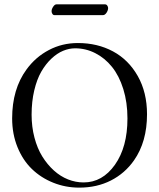

<svg xmlns="http://www.w3.org/2000/svg" viewBox="-20 -857 735 887"><path d="M455.6 -787.1H231.4Q225.6 -787.1 221.9 -793Q218.3 -798.8 218.3 -805.2Q218.3 -814.9 225.6 -825.9Q232.9 -836.9 240.7 -836.9H465.3Q471.7 -836.9 475.6 -831.1Q479.5 -825.2 479.5 -819.8Q479.5 -809.6 472.2 -798.3Q464.8 -787.1 455.6 -787.1ZM327.1 -633.8Q299.3 -633.8 271.5 -622.3Q243.7 -610.8 217.3 -585.9Q190.9 -561 170.7 -525.9Q150.4 -490.7 138.2 -439.2Q126 -387.7 126 -327.1Q126 -271 139.2 -221.2Q152.3 -171.4 175.5 -134Q198.7 -96.7 229 -69.3Q259.3 -42 294.4 -28.1Q329.6 -14.2 366.2 -14.2Q453.1 -14.2 511 -95.9Q568.8 -177.7 568.8 -310.1Q568.8 -383.8 549.6 -445.6Q530.3 -507.3 497.3 -548.1Q464.4 -588.9 420.4 -611.3Q376.5 -633.8 327.1 -633.8ZM659.2 -329.1Q659.2 -202.1 599.1 -116.2Q557.1 -56.2 492.4 -23.2Q427.7 9.8 346.2 9.8Q282.7 9.8 226.1 -12.9Q169.4 -35.6 127.4 -76.2Q85.4 -116.7 60.8 -177.2Q36.1 -237.8 36.1 -310.1Q36.1 -445.3 102.5 -536.1Q144.5 -593.8 206.1 -626Q267.1 -658.2 339.8 -658.2Q430.2 -658.2 502 -619.6Q573.7 -581.1 616.5 -505.6Q659.2 -430.2 659.2 -329.1Z"/></svg>

Font: Linux Libertine Display G
Style: Regular
Weight: 400
Designer: Philipp H. Poll
Foundry: Philipp H. Poll
Version: Version 5.0.9